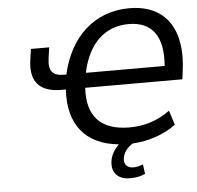

<svg xmlns="http://www.w3.org/2000/svg" viewBox="-60 -790 1074 1049"><g transform="rotate(-5 477.0 -266.0)"><path d="M611.8 197.3C644 197.3 669.9 191.9 694.3 180.7L687.5 127.9C668 136.2 650.9 139.6 633.8 139.6C601.6 139.6 581.5 121.1 586.4 85C590.8 52.7 613.8 25.9 642.1 9.3C729 4.4 814.9 -23.9 879.9 -72.8L854.5 -151.9C786.1 -101.1 711.4 -79.6 632.8 -79.6C474.1 -79.6 399.9 -161.1 409.7 -316.4H942.4L947.8 -356.9C980.5 -583.5 889.6 -728.5 687 -728.5C496.6 -728.5 358.4 -601.6 313.5 -397.5H300.3C237.8 -397.5 214.4 -425.3 224.6 -495.6L232.9 -553.7H132.8L124 -493.7C107.4 -377 158.7 -316.4 279.3 -316.4H303.7C291 -126.5 383.3 -9.8 565.9 7.3C539.6 32.7 522 63 517.6 95.7C508.8 158.7 544.9 197.3 611.8 197.3ZM675.8 -642.6C805.2 -642.6 865.7 -559.6 852.5 -397.5H420.4C453.6 -556.6 545.9 -642.6 675.8 -642.6Z"/></g></svg>

Font: Winston
Style: Italic
Weight: 400
Italic angle: -8.13011°
Designer: Vernon Adams, Kim Jin-seong, David Berlow, Cristiano Sobral
Foundry: The Winston Project Authors
Version: Version 3.004